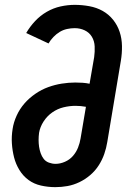

<svg xmlns="http://www.w3.org/2000/svg" viewBox="-20 -763 540 791"><path d="M208 8Q178 8 149 1.5Q120 -5 97.5 -21.5Q75 -38 60 -62.5Q45 -87 38 -114.5Q31 -142 29 -171.5Q27 -201 32 -232Q36 -259 48.5 -286.5Q61 -314 80.5 -336.5Q100 -359 125.5 -376.5Q151 -394 178.5 -404Q206 -414 234.5 -418.5Q263 -423 290 -423Q305 -423 320 -422Q335 -421 349 -418L368 -528Q371 -550 370 -572Q369 -594 358.5 -611.5Q348 -629 329 -638Q310 -647 288 -647Q272 -647 256 -643.5Q240 -640 226 -631.5Q212 -623 200 -610.5Q188 -598 180 -584L88 -627Q103 -653 124.5 -676Q146 -699 173 -714.5Q200 -730 229.5 -736.5Q259 -743 288 -743Q318 -743 348 -737.5Q378 -732 403 -718Q428 -704 446 -681.5Q464 -659 473 -631.5Q482 -604 482.5 -573.5Q483 -543 478 -513L422 -178Q418 -153 409.5 -128.5Q401 -104 386.5 -81.5Q372 -59 351.5 -41.5Q331 -24 307 -12.5Q283 -1 258 3.5Q233 8 208 8ZM209 -88Q228 -88 247.5 -96.5Q267 -105 280.5 -120.5Q294 -136 301.5 -155Q309 -174 312 -193L334 -323Q323 -325 312.5 -326Q302 -327 291 -327Q267 -327 242 -321Q217 -315 195.5 -300Q174 -285 159.5 -262.5Q145 -240 141 -216Q139 -201 139 -186.5Q139 -172 141 -158.5Q143 -145 147.5 -132Q152 -119 160 -108.5Q168 -98 181.5 -93Q195 -88 209 -88Z"/></svg>

Font: Iosevka SS04
Style: Bold Italic
Weight: 700
Italic angle: -9°
Monospace: yes
Designer: Belleve Invis
Foundry: Belleve Invis
Version: Version 19.0.0; ttfautohint (v1.8.4)